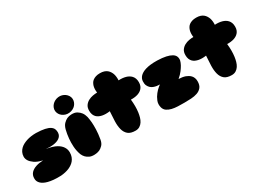

<svg xmlns="http://www.w3.org/2000/svg" viewBox="-32 -1456 2952 2185"><g transform="rotate(-30 1444.0 -364.0)"><path d="M315 -318Q358 -312 391 -302Q424 -292 447.5 -279Q471 -266 486.5 -251.5Q502 -237 511 -223Q533 -190 533 -150Q533 -117 523.5 -91.5Q514 -66 498.5 -47.5Q483 -29 463.5 -16Q444 -3 424 6Q376 26 315 31Q259 33 217.5 29Q176 25 146 17Q116 9 95.5 -2Q75 -13 63 -25Q34 -53 34 -90Q33 -115 40.5 -134Q48 -153 61.5 -167Q75 -181 92 -190.5Q109 -200 127 -206Q169 -220 224 -222Q156 -238 121 -263Q86 -288 71 -311Q53 -338 53 -368Q54 -400 66 -424Q78 -448 96.5 -465.5Q115 -483 137.5 -494.5Q160 -506 184 -514Q239 -532 309 -532Q379 -530 422.5 -520.5Q466 -511 490 -494.5Q514 -478 522 -456.5Q530 -435 529 -411Q528 -388 518 -372Q508 -356 493 -345.5Q478 -335 459 -328.5Q440 -322 420 -319Q373 -312 315 -318Z M865 -663Q867 -641 859.5 -620Q852 -599 837.5 -582.5Q823 -566 802 -555.5Q781 -545 756 -542Q730 -539 707.5 -545.5Q685 -552 667 -565Q649 -578 637.5 -596.5Q626 -615 623 -638Q621 -660 628.5 -680.5Q636 -701 651 -717.5Q666 -734 687 -745Q708 -756 733 -759Q758 -762 780.5 -755.5Q803 -749 821 -736Q839 -723 851 -704Q863 -685 865 -663ZM908 -101Q900 -56 877 -32.5Q854 -9 830 2Q801 14 768 15Q725 17 698 3.5Q671 -10 655 -27Q637 -46 626 -72Q606 -126 602.5 -183.5Q599 -241 604 -289Q609 -344 622 -397Q634 -443 657.5 -466.5Q681 -490 704 -501Q731 -513 761 -514Q807 -516 835.5 -498.5Q864 -481 881 -458Q900 -432 909 -396Q916 -363 920 -319Q923 -281 921.5 -226.5Q920 -172 908 -101Z M1142 -583Q1135 -632 1146 -671Q1151 -687 1160 -703Q1169 -719 1185 -731Q1201 -743 1224 -750.5Q1247 -758 1279 -758Q1310 -758 1333 -750.5Q1356 -743 1371.5 -730Q1387 -717 1397 -701Q1407 -685 1413 -669Q1426 -630 1423 -581Q1476 -584 1518 -572Q1536 -567 1553 -557.5Q1570 -548 1583.5 -533.5Q1597 -519 1605 -498Q1613 -477 1613 -448Q1613 -421 1605.5 -401.5Q1598 -382 1585 -368Q1572 -354 1556 -345Q1540 -336 1524 -331Q1484 -319 1435 -321Q1445 -227 1435 -154Q1431 -123 1422.5 -93Q1414 -63 1399 -40Q1384 -17 1361 -2.5Q1338 12 1306 12Q1242 12 1209.5 -15.5Q1177 -43 1164.5 -90Q1152 -137 1154 -198Q1156 -259 1161 -327Q1104 -319 1060 -328Q1041 -332 1023 -340Q1005 -348 991 -362Q977 -376 968.5 -397Q960 -418 960 -448Q960 -490 978.5 -516Q997 -542 1025 -557Q1053 -572 1084.5 -577.5Q1116 -583 1142 -583Z M1686 -75Q1674 -121 1690.5 -162Q1707 -203 1732.5 -234.5Q1758 -266 1781.5 -285Q1805 -304 1808 -306Q1808 -306 1796 -306Q1784 -306 1766.5 -308.5Q1749 -311 1729 -318Q1709 -325 1692.5 -339.5Q1676 -354 1665.5 -376.5Q1655 -399 1657 -434Q1659 -470 1686 -498Q1698 -510 1716.5 -521Q1735 -532 1762.5 -540.5Q1790 -549 1828 -553.5Q1866 -558 1916 -557Q1984 -555 2029.5 -545Q2075 -535 2102 -518.5Q2129 -502 2138.5 -478.5Q2148 -455 2143 -427Q2137 -402 2122 -374Q2109 -350 2085.5 -318.5Q2062 -287 2022 -253Q2070 -252 2109 -239Q2125 -233 2141 -223.5Q2157 -214 2169.5 -200.5Q2182 -187 2189.5 -167.5Q2197 -148 2197 -123Q2197 -72 2174 -44Q2151 -16 2114.5 -3.5Q2078 9 2033.5 11.5Q1989 14 1946 14Q1903 14 1860.5 12.5Q1818 11 1782.5 2.5Q1747 -6 1721 -24Q1695 -42 1686 -75Z M2407 -583Q2400 -632 2411 -671Q2416 -687 2425 -703Q2434 -719 2450 -731Q2466 -743 2489 -750.5Q2512 -758 2544 -758Q2575 -758 2598 -750.5Q2621 -743 2636.5 -730Q2652 -717 2662 -701Q2672 -685 2678 -669Q2691 -630 2688 -581Q2741 -584 2783 -572Q2801 -567 2818 -557.5Q2835 -548 2848.5 -533.5Q2862 -519 2870 -498Q2878 -477 2878 -448Q2878 -421 2870.5 -401.5Q2863 -382 2850 -368Q2837 -354 2821 -345Q2805 -336 2789 -331Q2749 -319 2700 -321Q2710 -227 2700 -154Q2696 -123 2687.5 -93Q2679 -63 2664 -40Q2649 -17 2626 -2.5Q2603 12 2571 12Q2507 12 2474.5 -15.5Q2442 -43 2429.5 -90Q2417 -137 2419 -198Q2421 -259 2426 -327Q2369 -319 2325 -328Q2306 -332 2288 -340Q2270 -348 2256 -362Q2242 -376 2233.5 -397Q2225 -418 2225 -448Q2225 -490 2243.5 -516Q2262 -542 2290 -557Q2318 -572 2349.5 -577.5Q2381 -583 2407 -583Z"/></g></svg>

Font: Sniglet
Style: ExtraBold
Weight: 800
Version: Version 2.000; ttfautohint (v0.95) -l 8 -r 50 -G 200 -x 14 -